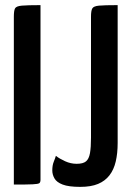

<svg xmlns="http://www.w3.org/2000/svg" viewBox="-20 -720 513 749"><path d="M34 0V-655Q34 -678 38.5 -687Q43 -696 65 -698Q87 -700 138 -700V-19Q138 -9 133.5 -5.5Q129 -2 107.5 -1Q86 0 34 0ZM293 9Q248 9 224.5 0Q201 -9 192.5 -24Q184 -39 184 -55Q184 -75 189.5 -88.5Q195 -102 198 -112Q212 -101 234 -91Q256 -81 279 -81Q304 -81 315.5 -90.5Q327 -100 331 -122.5Q335 -145 335 -183V-655Q335 -678 340 -687Q345 -696 366 -698Q387 -700 439 -700V-162Q439 -122 431.5 -90Q424 -58 407 -36Q390 -14 362.5 -2.5Q335 9 293 9Z"/></svg>

Font: Yanone Kaffeesatz SemiBold
Style: Regular
Weight: 600
Designer: Yanone (Cyrillic: Daniel Pouzeot, Huerta Tipografica, and Cyreal)
Foundry: Yanone
Version: Version 2.003